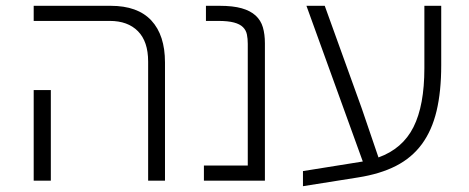

<svg xmlns="http://www.w3.org/2000/svg" viewBox="-20 -622 1613 661"><path d="M490 -410Q490 -479 455 -514.5Q420 -550 358 -550H96V-602H361Q454 -602 501 -551.5Q548 -501 548 -407V0H490ZM96 -312H155V0H96Z M682 -52H833V-471Q833 -489 830 -503.5Q827 -518 816.5 -528.5Q806 -539 785.5 -544.5Q765 -550 731 -550H689V-602H736Q782 -602 812 -593.5Q842 -585 860 -568.5Q878 -552 885 -528Q892 -504 892 -473V0H682Z M1023 -33 1229 -66 1035 -602H1098L1225 -250L1283 -80Q1366 -110 1403.5 -184.5Q1441 -259 1441 -387V-602H1499V-397Q1499 -307 1483 -240Q1467 -173 1432.5 -126Q1398 -79 1343.5 -51Q1289 -23 1212 -11L1023 19Z"/></svg>

Font: IBM Plex Sans Hebrew Light
Style: Regular
Weight: 300
Designer: Mike Abbink, Paul van der Laan, Pieter van Rosmalen, Yanek Iontef
Foundry: Bold Monday
Version: Version 1.2